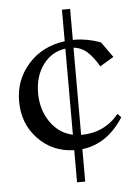

<svg xmlns="http://www.w3.org/2000/svg" viewBox="-55 -672 612 860"><g transform="rotate(-5 251.5 -242.0)"><path d="M417.5 -468.8 467.3 -398.9 405.3 -361.8Q382.3 -402.3 356 -427Q329.6 -451.7 293 -455.6V-63.5Q398.4 -63.5 463.4 -143.1L479 -126.5Q406.2 -12.7 293 0.5V146.5H256.3V2Q159.7 -0.5 94.5 -68.1Q29.3 -135.7 29.3 -237.3Q29.3 -333.5 91.6 -403.8Q153.8 -474.1 256.3 -487.8V-629.9H293V-490.2Q293.9 -490.2 295.9 -490.5Q297.9 -490.7 299.3 -490.7Q356.9 -490.7 417.5 -468.8ZM117.2 -266.1Q117.2 -192.4 155.3 -136.7Q193.4 -81.1 256.3 -67.4V-454.6Q193.4 -445.8 155.3 -393.8Q117.2 -341.8 117.2 -266.1Z"/></g></svg>

Font: Flanker
Style: Regular
Weight: 400
Designer: Flanker
Foundry: Flanker
Version: Version 2.027